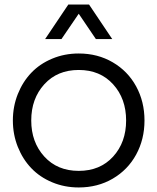

<svg xmlns="http://www.w3.org/2000/svg" viewBox="-20 -805 686 837"><path d="M323.2 -571.8Q405.8 -571.8 471.4 -533.4Q537.1 -495.1 573.5 -428.5Q609.9 -361.8 609.9 -279.8Q609.9 -197.8 573.5 -131.1Q537.1 -64.5 471.4 -26.1Q405.8 12.2 323.2 12.2Q261.2 12.2 207.5 -10.3Q153.8 -32.7 116.5 -71.8Q79.1 -110.8 57.6 -164.8Q36.1 -218.8 36.1 -279.8Q36.1 -340.8 57.6 -394.8Q79.1 -448.7 116.5 -487.8Q153.8 -526.9 207.5 -549.3Q261.2 -571.8 323.2 -571.8ZM116.2 -279.8Q116.2 -185.1 173.1 -122.6Q230 -60.1 323.2 -60.1Q416.5 -60.1 473.1 -122.3Q529.8 -184.6 529.8 -279.8Q529.8 -375 473.1 -437.5Q416.5 -500 323.2 -500Q230 -500 173.1 -437.5Q116.2 -375 116.2 -279.8ZM176.8 -634.8 277.8 -785.2H368.2L469.2 -634.8H397.9L323.2 -745.1L248 -634.8Z"/></svg>

Font: TASA Explorer
Style: Regular
Weight: 400
Designer: Weizhong Zhang
Foundry: Local Remote
Version: Version 1.000;Glyphs 3.1.2 (3151)